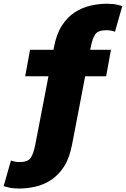

<svg xmlns="http://www.w3.org/2000/svg" viewBox="-95 -804 692 1052"><path d="M10 229Q-23.5 229 -46.2 223.5Q-69 218 -75 216L-35 75.5Q-30 77.5 -16.5 80.8Q-3 84 11.5 84Q58.5 84 73.8 60.2Q89 36.5 98 -10Q115.5 -101 134 -196.2Q152.5 -291.5 170.5 -386H43L69.5 -531H198Q199.5 -539 201 -546.5Q214.5 -618.5 244.8 -664.8Q275 -711 315.5 -737Q356 -763 401.2 -773.2Q446.5 -783.5 490 -783.5Q524 -783.5 546.5 -778.2Q569 -773 575 -770.5L535 -630Q530 -632.5 516.5 -635.5Q503 -638.5 488.5 -638.5Q441.5 -638.5 426.2 -615Q411 -591.5 402 -544.5Q400.5 -538 399.5 -531H513L486.5 -386H371.5Q353.5 -290.5 335 -194.2Q316.5 -98 299 -8Q285 64 254.8 110.2Q224.5 156.5 184.2 182.5Q144 208.5 98.8 218.8Q53.5 229 10 229Z"/></svg>

Font: Epilogue Black
Style: Regular
Weight: 900
Designer: Tyler Finck
Foundry: Etcetera Type Co
Version: Version 2.111; ttfautohint (v1.8.3)